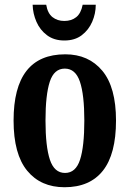

<svg xmlns="http://www.w3.org/2000/svg" viewBox="-20 -776 544 806"><path d="M251 10Q151 10 94 -59.5Q37 -129 37 -270Q37 -548 254 -548Q352 -548 409.5 -479Q467 -410 467 -270Q467 -129 412 -59.5Q357 10 251 10ZM253 -50Q298 -50 316 -105.5Q334 -161 334 -270Q334 -378 315.5 -433Q297 -488 252 -488Q207 -488 189 -433Q171 -378 171 -270Q171 -161 189.5 -105.5Q208 -50 253 -50ZM250 -606Q207 -606 177.5 -628Q148 -650 133 -684.5Q118 -719 117 -756H174Q180 -720 200.5 -704Q221 -688 250 -688Q280 -688 300 -704Q320 -720 327 -756H382Q382 -719 367 -684.5Q352 -650 323 -628Q294 -606 250 -606Z"/></svg>

Font: Noto Serif ExtraCondensed
Style: Bold
Weight: 700
Width: 2
Designer: Monotype Design Team
Foundry: Monotype Imaging Inc.
Version: Version 2.014; ttfautohint (v1.8.4.7-5d5b)